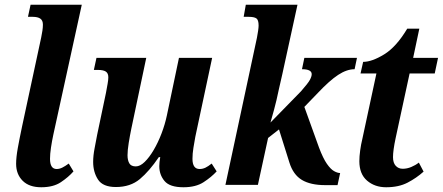

<svg xmlns="http://www.w3.org/2000/svg" viewBox="-20 -780 1868 810"><path d="M154 10Q103 10 75.5 -17.5Q48 -45 48 -89Q48 -116 55 -155Q62 -194 73 -246L154 -623Q157 -637 159 -651Q161 -665 161 -676Q161 -694 150 -701.5Q139 -709 118 -709H98L109 -760H325L205 -212Q199 -184 195 -157Q191 -130 191 -110Q191 -67 219 -67Q231 -67 243 -73Q255 -79 270 -90L290 -57Q269 -33 237 -11.5Q205 10 154 10Z M754 10Q696 10 674 -16.5Q652 -43 652 -79Q652 -95 656 -117H650Q610 -58 570 -24.5Q530 9 469 9Q414 9 393.5 -22.5Q373 -54 373 -97Q373 -123 379 -154Q385 -185 390 -212L427 -388Q431 -410 434 -426.5Q437 -443 437 -454Q437 -471 426.5 -478Q416 -485 393 -485H376L387 -536H597L534 -237Q528 -208 523 -177Q518 -146 518 -125Q518 -104 525.5 -91Q533 -78 553 -78Q571 -78 590.5 -97Q610 -116 628.5 -147.5Q647 -179 661.5 -217Q676 -255 684 -293L735 -536H875L804 -203Q800 -181 796 -156.5Q792 -132 792 -110Q792 -67 822 -67Q835 -67 846.5 -72.5Q858 -78 873 -90L894 -57Q872 -33 839 -11.5Q806 10 754 10Z M1352 1Q1290 1 1253.5 -21Q1217 -43 1201 -94L1157 -234L1111 -198L1068 0H931L1064 -621Q1067 -636 1069 -650.5Q1071 -665 1071 -672Q1071 -696 1061.5 -702.5Q1052 -709 1029 -709H1008L1017 -760H1235L1171 -467Q1162 -429 1156.5 -403.5Q1151 -378 1146.5 -358Q1142 -338 1136 -316.5Q1130 -295 1121 -263L1250 -395Q1279 -428 1287 -442.5Q1295 -457 1295 -467Q1295 -488 1254 -488L1264 -536H1486L1476 -488Q1443 -488 1406.5 -464Q1370 -440 1321 -388L1264 -329L1326 -157Q1343 -112 1359 -89Q1375 -66 1389.5 -58Q1404 -50 1415 -50L1404 1Z M1609 10Q1561 10 1528.5 -18Q1496 -46 1496 -100Q1496 -120 1499.5 -145.5Q1503 -171 1508 -191L1568 -470H1501L1512 -519Q1549 -519 1600.5 -550.5Q1652 -582 1698 -659H1749L1723 -536H1828L1814 -470H1708L1649 -197Q1638 -145 1638 -117Q1638 -93 1649.5 -80.5Q1661 -68 1679 -68Q1697 -68 1715 -75.5Q1733 -83 1747 -94L1767 -56Q1737 -29 1699.5 -9.5Q1662 10 1609 10Z"/></svg>

Font: Noto Serif Condensed
Style: Bold Italic
Weight: 700
Width: 3
Italic angle: -12°
Designer: Monotype Design Team
Foundry: Monotype Imaging Inc.
Version: Version 2.014